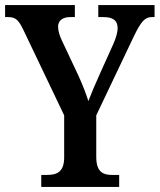

<svg xmlns="http://www.w3.org/2000/svg" viewBox="-21 -734 627 754"><path d="M141 0H447V-47H420C385 -47 357 -57 357 -118V-281L504 -590C533 -650 548 -667 576 -667H586V-714H365V-667H384C421 -667 441 -655 441 -623C441 -610 436 -588 424 -561L373 -448C354 -406 337 -366 326 -337C316 -368 304 -400 286 -439L222 -575C214 -591 207 -613 207 -629C207 -651 222 -667 256 -667H273V-714H-1V-667H10C43 -667 53 -653 72 -614L231 -281V-116C231 -58 202 -47 163 -47H141Z"/></svg>

Font: Noto Serif Ethiopic Condensed SemiBold
Style: Regular
Weight: 600
Width: 3
Designer: Monotype Design Team
Foundry: Monotype Imaging Inc.
Version: Version 2.102